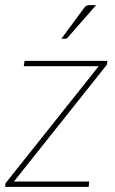

<svg xmlns="http://www.w3.org/2000/svg" viewBox="-23 -731 451 751"><path d="M397 -493 395.5 -482Q395.5 -479 393.8 -476.5Q392 -474 389.5 -471L31.5 -21H326L324 0H-3L-2 -9.5Q-2 -12.5 -0.2 -15.5Q1.5 -18.5 4 -21L363 -472H70L73 -493ZM353 -711 243 -585.5Q238.5 -579.5 231.5 -579.5H217L304.5 -698Q310 -705.5 314.8 -708.2Q319.5 -711 328 -711Z"/></svg>

Font: Lato ExtraLight
Style: Italic
Weight: 275
Italic angle: -7°
Designer: Lukasz Dziedzic with Adam Twardoch and Botio Nikoltchev
Foundry: tyPoland Lukasz Dziedzic
Version: Version 2.015; 2015-08-06; http://www.latofonts.com/